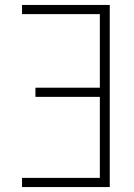

<svg xmlns="http://www.w3.org/2000/svg" viewBox="-20 -755 540 775"><path d="M69 0V-37H383V-364H123V-401H383V-698H69V-735H423V0Z"/></svg>

Font: Iosevka Term Curly Extralight
Style: Regular
Weight: 200
Designer: Belleve Invis
Foundry: Belleve Invis
Version: Version 32.3.0